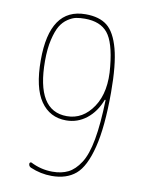

<svg xmlns="http://www.w3.org/2000/svg" viewBox="-84 -801 669 872"><g transform="rotate(10 250.0 -365.0)"><path d="M240.2 -719.7Q217.8 -719.7 200.2 -716.3Q182.6 -712.9 162.1 -699.2Q141.6 -685.5 127.9 -662.6Q114.3 -639.6 104.5 -598.1Q94.7 -556.6 94.7 -500Q94.7 -269.5 235.4 -269.5Q309.6 -269.5 356.4 -339.8Q403.3 -410.2 390.6 -526.4Q379.9 -635.7 345.7 -677.7Q311.5 -719.7 240.2 -719.7ZM235.4 -250Q160.2 -250 117.7 -311.5Q75.2 -373 75.2 -500Q75.2 -740.2 240.2 -740.2Q303.7 -740.2 339.8 -711.4Q376 -682.6 395.5 -610.4Q415 -538.1 415 -410.2Q415 -251 391.1 -156.2Q367.2 -61.5 325.2 -25.9Q283.2 9.8 214.8 9.8Q164.1 9.8 116.2 -10.7Q105.5 -15.6 105.5 -27.3Q105.5 -31.2 108.4 -33.2Q111.3 -35.2 114.3 -34.2Q162.1 -9.8 214.8 -9.8Q256.8 -9.8 287.1 -24.9Q317.4 -40 342.3 -78.1Q367.2 -116.2 380.4 -189Q393.6 -261.7 396.5 -371.1Q396.5 -373 394.5 -373Q392.6 -373 392.6 -372.1Q371.1 -315.4 329.6 -282.7Q288.1 -250 235.4 -250Z"/></g></svg>

Font: Rounded-X Mgen+ 1m thin
Style: Regular
Weight: 100
Designer: [Source Han Sans]
Ryoko NISHIZUKA  (kana & ideographs); Paul D. Hunt (Latin, Greek & Cyrillic); Wenlong ZHANG  (bopomofo
Version: Version 1.059.20150602